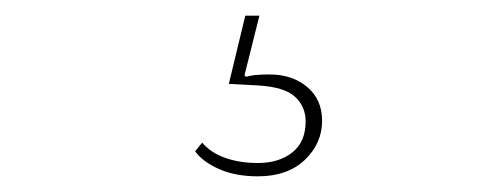

<svg xmlns="http://www.w3.org/2000/svg" viewBox="-20 -23 640 245"><path d="M309 202Q280 202 259 192.5Q238 183 229 170L238 159Q249 172 267.5 178.5Q286 185 309 185Q336 185 353 171.5Q370 158 370 132Q370 113 356.5 100.5Q343 88 309 86L272 84L293 -3H311L292 73L294 75Q301 73 309 72.5Q317 72 324 72Q353 72 372 88Q391 104 391 131Q391 160 369 181Q347 202 309 202Z"/></svg>

Font: IBM Plex Serif Thin
Style: Regular
Weight: 100
Designer: Mike Abbink, Paul van der Laan, Pieter van Rosmalen
Foundry: Bold Monday
Version: Version 3.001